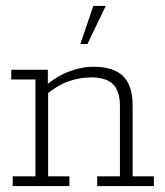

<svg xmlns="http://www.w3.org/2000/svg" viewBox="-20 -630 558 650"><path d="M23 0V-33H100V-361H18V-394H142V-340L130 -336Q168 -370 211.5 -387Q255 -404 296 -404Q365 -404 397 -372Q429 -340 429 -273V-33H501V0H309V-33H386V-271Q386 -322 362.5 -345Q339 -368 288 -368Q251 -368 213 -355Q175 -342 129 -304L143 -329V-33H215V0ZM252 -481 296 -610H338L276 -481Z"/></svg>

Font: Rokkitt ExtraLight
Style: Regular
Weight: 250
Version: Version 3.103